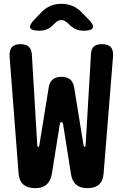

<svg xmlns="http://www.w3.org/2000/svg" viewBox="-20 -970 640 1000"><path d="M30 -674.5Q28 -707.4 41.4 -723.7Q54.9 -740 86.5 -740Q115.2 -740 129.6 -726.8Q143.9 -713.6 145.9 -686.9L174 -215Q175 -204.6 179 -204.1Q183 -203.6 185 -214L234.2 -517.4Q239.2 -544.2 255.8 -557.1Q272.5 -570 300 -570Q327.5 -570 344.2 -557.1Q360.8 -544.2 365.8 -517.4L415 -214.3Q417 -204.2 421 -204.6Q425 -204.9 426 -215.3L454.1 -692.5Q456.1 -716.4 469.4 -728.2Q482.7 -740 511.4 -740Q544.4 -740 557.9 -723.7Q571.3 -707.4 568.6 -674.5L519.4 -64.7Q516.4 -27 495.2 -8.5Q474 10 436 10Q398 10 376.6 -8.2Q355.3 -26.3 349.6 -64L308.4 -324Q306.4 -334.1 300 -334.1Q293.6 -334.1 291.6 -324L250.4 -66.4Q244 -27.7 222.7 -8.9Q201.3 10 162.6 10Q123.9 10 101.8 -8.9Q79.8 -27.7 76.8 -66.4ZM186.3 -810Q143.9 -810 137.5 -824.8Q131.1 -839.6 160.7 -869.9L195.7 -906.3Q217.7 -929 243.4 -939.5Q269.2 -950 300 -950Q330.8 -950 356.7 -939.5Q382.6 -929 404.6 -906.3L440.6 -869.6Q469.9 -840.3 463.3 -825.2Q456.7 -810 415.3 -810Q394.1 -810 376.9 -817.1Q359.8 -824.1 344.3 -838.6L332.8 -849.5Q316 -865.6 298.9 -865.6Q281.8 -865.6 265.7 -848.8L256.9 -840.3Q242.1 -824.8 224.8 -817.4Q207.5 -810 186.3 -810Z"/></svg>

Font: Maple Mono
Style: Regular
Weight: 400
Monospace: yes
Designer: subframe7536
Version: Version 7.300